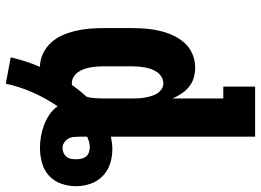

<svg xmlns="http://www.w3.org/2000/svg" viewBox="-139 -636 901 663"><g transform="rotate(90 311.5 -304.5)"><path d="M269 126 178 109Q184 83 192 58Q200 33 211 8Q187 8 165 -2.5Q143 -13 127 -30.5Q111 -48 101.5 -70Q92 -92 86.5 -115.5Q81 -139 79 -162.5Q77 -186 77 -210V-310Q77 -334 79 -358Q81 -382 86.5 -405.5Q92 -429 102 -451Q112 -473 128 -491Q144 -509 166.5 -518.5Q189 -528 213 -528Q231 -528 248.5 -523Q266 -518 279.5 -507Q293 -496 303 -481Q313 -466 320 -450V-625H279V-735H452V-237Q463 -239 473.5 -240.5Q484 -242 495 -242Q521 -242 545.5 -234Q570 -226 588 -208.5Q606 -191 614.5 -166.5Q623 -142 623 -117Q623 -91 614.5 -66Q606 -41 587 -23.5Q568 -6 542.5 1Q517 8 491 8Q471 8 451 4.5Q431 1 412 -6Q393 -13 376 -24.5Q359 -36 347 -53Q319 -12 299 33.5Q279 79 269 126ZM268 -102Q269 -102 270.5 -102Q272 -102 274 -103Q283 -116 293 -128.5Q303 -141 314 -153Q318 -167 319 -181.5Q320 -196 320 -210V-310Q320 -321 319.5 -332Q319 -343 317 -354Q315 -365 312 -375.5Q309 -386 303.5 -395.5Q298 -405 288.5 -411.5Q279 -418 268 -418Q256 -418 246 -412Q236 -406 229.5 -397Q223 -388 219 -377Q215 -366 213 -355Q211 -344 210 -332.5Q209 -321 209 -310V-210Q209 -199 210 -187.5Q211 -176 213 -165Q215 -154 219 -143Q223 -132 229.5 -123Q236 -114 246 -108Q256 -102 268 -102ZM491 -70Q500 -70 508 -73.5Q516 -77 521.5 -84Q527 -91 528.5 -99.5Q530 -108 530 -117Q530 -126 528 -135Q526 -144 520.5 -151Q515 -158 506 -161Q497 -164 488 -164Q479 -164 470 -161.5Q461 -159 452 -155V-128Q452 -118 453 -108Q454 -98 459 -89.5Q464 -81 472.5 -75.5Q481 -70 491 -70Z"/></g></svg>

Font: Iosevka Etoile Extrabold
Style: Regular
Weight: 800
Designer: Belleve Invis
Foundry: Belleve Invis
Version: Version 22.1.2; ttfautohint (v1.8.4)